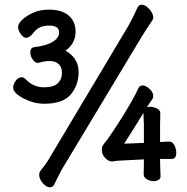

<svg xmlns="http://www.w3.org/2000/svg" viewBox="-20 -757 797 818"><path d="M564 -721Q571 -737 583 -737Q595 -737 606.5 -727.5Q618 -718 625.5 -705.5Q633 -693 633 -682Q633 -677 630 -672Q618 -655 606.5 -636.5Q595 -618 587 -606L244 -36Q236 -22 227.5 -4.5Q219 13 211 29Q206 41 192 41Q178 41 162.5 23.5Q147 6 147 -12Q147 -22 152 -29Q174 -55 188 -79L527 -647Q545 -679 564 -721ZM232 -619Q232 -648 189 -648Q165 -648 149 -640Q133 -632 119 -613Q114 -607 106.5 -601.5Q99 -596 91 -596Q80 -596 68.5 -612Q57 -628 57 -642Q57 -656 75 -673Q93 -690 122 -703Q151 -716 188 -716Q243 -716 272.5 -691Q302 -666 302 -621Q302 -594 288 -571Q276 -553 259 -541Q280 -530 296 -510Q315 -484 315 -451Q315 -394 281.5 -354.5Q248 -315 168 -315Q137 -315 107 -326Q77 -337 56.5 -352.5Q36 -368 36 -383Q36 -398 47 -413Q58 -428 72 -428Q82 -428 90 -419Q122 -385 168 -385Q208 -385 226 -402Q244 -419 244 -447Q244 -470 230.5 -483.5Q217 -497 190 -497Q169 -497 148 -490H147Q145 -489 142 -489Q129 -489 119 -504Q109 -519 109 -533Q109 -554 126 -556Q145 -558 170 -564.5Q195 -571 213.5 -585Q232 -599 232 -619ZM662 -152Q690 -154 700 -154Q715 -154 723 -138Q731 -122 731 -107Q731 -80 712 -80H662V-70Q662 -54 663 -34Q664 -14 664 -5Q664 4 655 9.5Q646 15 634 15Q622 15 607 7.5Q592 0 592 -16L593 -56V-78L478 -72Q473 -72 461 -69H460H458Q442 -69 428 -84Q414 -99 414 -117Q414 -122 414.5 -127.5Q415 -133 419.5 -139.5Q424 -146 428.5 -151.5Q433 -157 437 -162Q488 -234 539 -322Q560 -359 570 -382Q575 -393 588 -393Q601 -393 617 -378.5Q633 -364 633 -347Q633 -339 627 -332Q616 -316 611.5 -309Q607 -302 606 -301Q625 -305 646 -296Q663 -289 663 -275L662 -229ZM593 -229Q593 -237 592 -252Q591 -267 591 -276Q548 -205 509 -145L593 -148Z"/></svg>

Font: Moon Stars Kai HW
Style: Bold
Weight: 700
Designer: GuiWonder
Version: Version 1.101